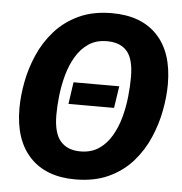

<svg xmlns="http://www.w3.org/2000/svg" viewBox="-52 -761 784 828"><g transform="rotate(5 340.0 -347.0)"><path d="M260.2 -399.4H458.2L443.9 -304.6H246.6ZM400 -710.8Q527.7 -710.8 596.9 -637Q666.2 -563.2 666.2 -426.2Q666.2 -373.2 654.9 -312.6Q643.6 -252 618.4 -193.7Q593.3 -135.3 551.2 -87.5Q509.1 -39.7 447.8 -11.3Q386.6 17.2 303.4 17.2Q176.5 17.2 107 -57Q37.6 -131.3 37.6 -267Q37.6 -320.6 48.9 -381.1Q60.2 -441.6 85.7 -500Q111.2 -558.5 153.3 -606Q195.4 -653.5 256.4 -682.1Q317.5 -710.8 400 -710.8ZM388.9 -588.5Q342 -588.5 309.3 -566.3Q276.6 -544.1 255 -507.6Q233.3 -471 221 -426.4Q208.8 -381.8 203.7 -336.8Q198.7 -291.8 198.7 -253.7Q198.7 -174.8 228.8 -139.9Q258.9 -105 314.9 -105Q362.1 -105 395.2 -127.4Q428.2 -149.8 449.8 -186.9Q471.5 -223.9 483.6 -268.5Q495.7 -313.1 500.4 -358.6Q505.1 -404.1 505.1 -442.6Q505.1 -521 475.8 -554.8Q446.6 -588.5 388.9 -588.5Z"/></g></svg>

Font: Fira Sans Variable
Style: Italic
Weight: 397
Italic angle: -8°
Designer: Carrois Corporate & Edenspiekermann AG
Foundry: Carrois Corporate GbR & Edenspiekermann AG
Version: Version 4.202